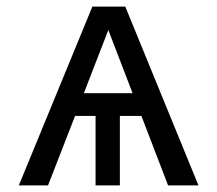

<svg xmlns="http://www.w3.org/2000/svg" viewBox="-20 -560 655 580"><path d="M579.5 0H487.7L407.2 -209.7H342.1V0H268.7V-209.7H206.7L125.1 0H36.9L259 -540H358.5ZM307.2 -469.2 233.3 -278.5H380.5Z"/></svg>

Font: Fira Code Fixed
Style: Regular
Weight: 400
Monospace: yes
Designer: Carrois Corporate, Edenspiekermann AG, Nikita Prokopov
Foundry: Carrois Corporate, Edenspiekermann AG, Nikita Prokopov
Version: Version 5.002